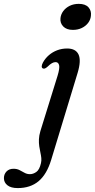

<svg xmlns="http://www.w3.org/2000/svg" viewBox="-137 -717 487 985"><path d="M261.3 -343.4 125.7 102.8Q103.2 177.1 61.1 212.5Q18.9 247.9 -46.1 247.9Q-80.8 247.9 -98.8 233.6Q-116.9 219.3 -116.9 196.9Q-116.9 176.7 -103.6 162.7Q-90.4 148.8 -67.4 148.8Q-50.1 148.8 -36.9 155.6Q-23.7 162.4 -11.2 169.4Q1.3 176.5 16.5 176.5Q33.1 176.5 49.3 165.2Q65.5 154 73.2 119.9Q76.2 106.9 74.9 93.5Q73.5 80.1 70.2 65.2Q66.8 50.4 64.4 33.6Q61.9 16.8 62.7 -2.5Q63.5 -21.8 70.2 -44.5L158 -327.3Q170.4 -367.7 166.2 -383Q162.1 -398.3 148.2 -398.3Q139.4 -398.3 130 -393.2Q120.6 -388.2 107.3 -375.2Q98.9 -367.8 93.4 -365.7Q87.9 -363.7 82.8 -366Q76.9 -368.9 77 -376.7Q77.2 -384.5 83.1 -395.9Q95.2 -417.9 114 -434.1Q132.9 -450.3 156.8 -459.3Q180.7 -468.2 207.3 -468.2Q251.4 -468.2 265.9 -437.5Q280.3 -406.7 261.3 -343.4ZM236.8 -563.7Q204.4 -563.7 187.3 -581.4Q170.3 -599.2 173.3 -624.2Q175.4 -643.8 187.8 -660.5Q200.3 -677.1 220.7 -687.2Q241.2 -697.2 267.2 -697.2Q301.2 -697.2 317 -679.4Q332.7 -661.5 329.4 -636Q327.6 -615.8 315.1 -599.4Q302.5 -583 282.4 -573.3Q262.3 -563.7 236.8 -563.7Z"/></svg>

Font: Fraunces Wonky
Style: Italic
Weight: 900
Italic angle: -16°
Version: Version 1.000;[b76b70a41]